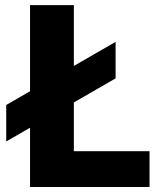

<svg xmlns="http://www.w3.org/2000/svg" viewBox="-20 -748 650 768"><path d="M100.1 0V-727.5H275.4V-143.1H578.1V0ZM4.9 -182.1V-328.1L442.4 -580.6V-434.6Z"/></svg>

Font: Inter Extra Bold
Style: Regular
Weight: 800
Designer: Rasmus Andersson
Foundry: rsms
Version: Version 4.000;git-3c8e0fc